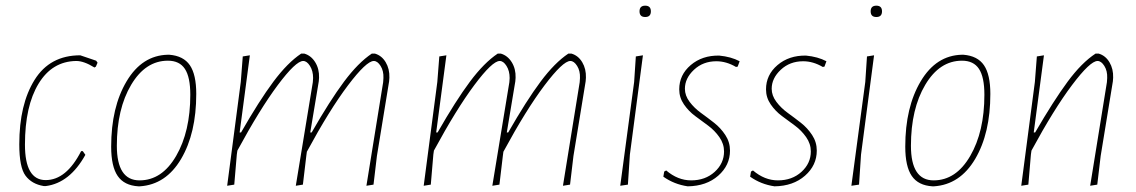

<svg xmlns="http://www.w3.org/2000/svg" viewBox="-20 -651 4005 677"><path d="M263 -456 319 -437 324 -430 318 -416 313 -413Q276 -436 249 -436Q164 -435 116 -356Q68 -277 68 -141Q68 -16 141 -16Q214 -16 266 -118H272L281 -105Q226 -6 142 5H134Q92 -2 70 -31.5Q48 -61 48 -142Q48 -283 102 -369.5Q156 -456 263 -456Z M572 -458H577Q627 -454 649.5 -421Q672 -388 672 -320Q672 -181 618.5 -90.5Q565 0 473 6H468Q418 3 395 -30.5Q372 -64 372 -134Q372 -273 426.5 -364.5Q481 -456 572 -458ZM572 -437Q493 -437 442.5 -352Q392 -267 392 -137Q392 -15 472 -15Q551 -15 601 -101Q651 -187 651 -317Q651 -379 632 -408Q613 -437 572 -437Z M861 -456 825 -184H830Q894 -296 944 -363Q994 -430 1042 -462H1053Q1077 -455 1091.5 -431.5Q1106 -408 1105 -377L1104 -364L1074 -184H1079Q1143 -296 1193 -363Q1243 -430 1291 -462H1302Q1326 -455 1340 -431.5Q1354 -408 1353 -377L1352 -364L1309 -101L1297 0L1272 4L1331 -361L1332 -376Q1333 -401 1322 -418.5Q1311 -436 1298 -436Q1272 -436 1207 -350Q1142 -264 1062 -116L1060 -101L1048 0L1023 4L1083 -361L1084 -376Q1084 -401 1073 -418.5Q1062 -436 1049 -436Q1023 -436 959.5 -351Q896 -266 817 -120L815 -106L806 0L781 4L829 -362L836 -452Z M1554 -456 1518 -184H1523Q1587 -296 1637 -363Q1687 -430 1735 -462H1746Q1770 -455 1784.5 -431.5Q1799 -408 1798 -377L1797 -364L1767 -184H1772Q1836 -296 1886 -363Q1936 -430 1984 -462H1995Q2019 -455 2033 -431.5Q2047 -408 2046 -377L2045 -364L2002 -101L1990 0L1965 4L2024 -361L2025 -376Q2026 -401 2015 -418.5Q2004 -436 1991 -436Q1965 -436 1900 -350Q1835 -264 1755 -116L1753 -101L1741 0L1716 4L1776 -361L1777 -376Q1777 -401 1766 -418.5Q1755 -436 1742 -436Q1716 -436 1652.5 -351Q1589 -266 1510 -120L1508 -106L1499 0L1474 4L1522 -362L1529 -452Z M2235 -611Q2235 -631 2255 -631Q2275 -631 2275 -611Q2275 -591 2255 -591Q2235 -591 2235 -611ZM2247 -456 2201 -106 2194 0 2167 4 2216 -362 2222 -452Z M2516 -455Q2558 -451 2588 -435L2581 -416L2575 -415Q2541 -435 2506 -435Q2459 -435 2427 -405Q2395 -375 2395 -338Q2395 -314 2411.5 -292Q2428 -270 2451.5 -253Q2475 -236 2498 -218Q2521 -200 2537.5 -175Q2554 -150 2554 -120Q2554 -68 2512.5 -31.5Q2471 5 2405 6Q2357 -1 2319 -28L2322 -46L2329 -50Q2370 -15 2417 -15Q2467 -15 2500 -45Q2533 -75 2533 -117Q2533 -144 2516.5 -167.5Q2500 -191 2477 -208Q2454 -225 2431 -242Q2408 -259 2391.5 -283Q2375 -307 2375 -336Q2375 -387 2415.5 -421.5Q2456 -456 2516 -455Z M2822 -455Q2864 -451 2894 -435L2887 -416L2881 -415Q2847 -435 2812 -435Q2765 -435 2733 -405Q2701 -375 2701 -338Q2701 -314 2717.5 -292Q2734 -270 2757.5 -253Q2781 -236 2804 -218Q2827 -200 2843.5 -175Q2860 -150 2860 -120Q2860 -68 2818.5 -31.5Q2777 5 2711 6Q2663 -1 2625 -28L2628 -46L2635 -50Q2676 -15 2723 -15Q2773 -15 2806 -45Q2839 -75 2839 -117Q2839 -144 2822.5 -167.5Q2806 -191 2783 -208Q2760 -225 2737 -242Q2714 -259 2697.5 -283Q2681 -307 2681 -336Q2681 -387 2721.5 -421.5Q2762 -456 2822 -455Z M3050 -611Q3050 -631 3070 -631Q3090 -631 3090 -611Q3090 -591 3070 -591Q3050 -591 3050 -611ZM3062 -456 3016 -106 3009 0 2982 4 3031 -362 3037 -452Z M3372 -458H3377Q3427 -454 3449.5 -421Q3472 -388 3472 -320Q3472 -181 3418.5 -90.5Q3365 0 3273 6H3268Q3218 3 3195 -30.5Q3172 -64 3172 -134Q3172 -273 3226.5 -364.5Q3281 -456 3372 -458ZM3372 -437Q3293 -437 3242.5 -352Q3192 -267 3192 -137Q3192 -15 3272 -15Q3351 -15 3401 -101Q3451 -187 3451 -317Q3451 -379 3432 -408Q3413 -437 3372 -437Z M3581 4 3629 -362 3636 -452 3661 -456 3625 -184H3630Q3695 -296 3744.5 -363Q3794 -430 3843 -462H3854Q3878 -455 3892 -431.5Q3906 -408 3905 -377L3904 -364L3861 -101L3849 0L3824 4L3883 -361L3884 -376Q3885 -401 3874 -418.5Q3863 -436 3850 -436Q3824 -436 3760 -351Q3696 -266 3617 -120L3615 -106L3606 0Z"/></svg>

Font: Alegreya Sans SC Thin
Style: Italic
Weight: 100
Italic angle: -7°
Designer: Juan Pablo del Peral
Foundry: Huerta Tipografica
Version: Version 2.007